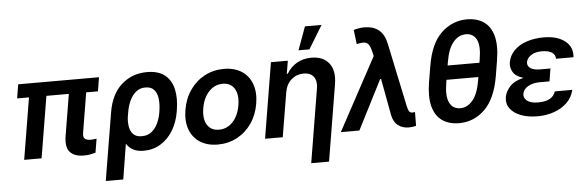

<svg xmlns="http://www.w3.org/2000/svg" viewBox="-57 -981 4219 1383"><g transform="rotate(-5 2052.5 -289.0)"><path d="M673.3 -545.9 656.7 -445.3H571.8L524.4 -158.7Q518.6 -124.5 533 -113.5Q547.4 -102.5 573.7 -102.5Q585.9 -102.5 597.7 -104Q609.4 -105.5 617.2 -106.4L600.6 -6.3Q583.5 -1.5 561.8 2.7Q540 6.8 514.2 6.3Q449.7 6.8 416.5 -28.6Q383.3 -64 397 -147L446.3 -445.3H284.2L210.4 0H84.5L158.2 -445.3H72.3L88.9 -545.9Z M656.7 203.1 737.8 -285.6Q759.3 -417 836.2 -484.9Q913.1 -552.7 1020 -552.7Q1103.5 -552.7 1150.1 -514.4Q1196.8 -476.1 1210.9 -410.4Q1225.1 -344.7 1211.4 -262.7L1210 -252.9Q1197.3 -174.8 1161.4 -115.7Q1125.5 -56.6 1071 -23.4Q1016.6 9.8 948.7 9.8Q902.8 9.8 872.8 -6.3Q842.8 -22.5 824.2 -51.8L783.2 203.1ZM855 -242.2Q850.6 -209.5 855.5 -175.5Q860.4 -141.6 880.9 -118.7Q901.4 -95.7 944.3 -95.7Q986.3 -95.7 1014.6 -118.4Q1043 -141.1 1059.8 -177Q1076.7 -212.9 1083.5 -252.9L1085 -262.7Q1093.3 -312.5 1088.4 -353.5Q1083.5 -394.5 1062.3 -418.9Q1041 -443.4 999.5 -443.4Q959 -443.4 930.7 -419.7Q902.3 -396 885 -357.9Q867.7 -319.8 860.8 -276.4Z M1484.4 11.7Q1408.2 11.7 1356 -22Q1303.7 -55.7 1281.5 -116.2Q1259.3 -176.8 1272.9 -257.3Q1286.1 -337.4 1328.4 -398.4Q1370.6 -459.5 1434.1 -493.4Q1497.6 -527.3 1573.7 -527.3Q1650.4 -527.3 1702.4 -493.4Q1754.4 -459.5 1776.4 -398.4Q1798.3 -337.4 1784.7 -257.3Q1771.5 -177.2 1729.5 -116.7Q1687.5 -56.2 1624.3 -22.2Q1561 11.7 1484.4 11.7ZM1502 -94.2Q1560.1 -94.2 1601.6 -137.9Q1643.1 -181.6 1655.8 -257.3Q1668.5 -333.5 1641.1 -377.4Q1613.8 -421.4 1556.2 -421.4Q1498.5 -421.4 1456.8 -377.4Q1415 -333.5 1401.9 -257.3Q1389.6 -181.2 1417 -137.7Q1444.3 -94.2 1502 -94.2Z M2007.3 -319.3 1954.1 0H1826.2L1916.5 -545.9H2038.6L2022.9 -452.6H2030.3Q2056.6 -498.5 2102.5 -525.6Q2148.4 -552.7 2209.5 -552.7Q2293.9 -552.7 2336.2 -499.3Q2378.4 -445.8 2362.3 -347.2L2271 204.1H2142.1L2230 -327.1Q2239.3 -381.8 2216.3 -412.8Q2193.4 -443.8 2143.1 -443.8Q2092.8 -443.8 2054.9 -411.1Q2017.1 -378.4 2007.3 -319.3ZM2121.6 -613.8 2183.1 -781.7H2303.2L2200.7 -613.8Z M2863.8 8.8Q2817.4 8.3 2786.6 -16.4Q2755.9 -41 2745.6 -89.8L2696.3 -356H2689.5L2508.3 0H2374L2657.7 -525.4L2649.4 -561.5Q2637.7 -610.8 2616.5 -622.8Q2595.2 -634.8 2543.5 -621.6L2530.8 -724.6Q2545.9 -730 2565.4 -733.6Q2585 -737.3 2607.4 -737.3Q2738.8 -737.3 2766.1 -606.9L2862.8 -147.5Q2868.2 -122.6 2875.2 -109.1Q2882.3 -95.7 2902.3 -95.7Q2912.6 -96.2 2918.9 -97.7L2918 2Q2893.1 8.8 2863.8 8.8Z M3540 -417.5 3521.5 -305.2Q3494.1 -143.6 3415.5 -66.9Q3336.9 9.8 3229.5 9.8Q3156.7 9.8 3107.7 -24.2Q3058.6 -58.1 3039.8 -127.7Q3021 -197.3 3038.6 -305.2L3057.6 -417.5Q3083.5 -577.6 3162.8 -653.8Q3242.2 -730 3350.1 -730.5Q3421.9 -730 3470.7 -696.5Q3519.5 -663.1 3538.6 -593.8Q3557.6 -524.4 3540 -417.5ZM3182.1 -411.1H3412.6L3416.5 -437Q3432.6 -533.7 3408.7 -578.9Q3384.8 -624 3332.5 -624Q3278.8 -624 3240.2 -577.1Q3201.7 -530.3 3186.5 -437ZM3392.1 -287.1 3395.5 -309.1H3165L3161.6 -287.1Q3145.5 -191.9 3169.2 -144.3Q3192.9 -96.7 3247.1 -96.7Q3298.3 -96.7 3336.9 -142.6Q3375.5 -188.5 3392.1 -287.1Z M3911.6 -285.2 3908.2 -263.7 3903.3 -233.4H3830.6Q3784.7 -233.4 3749.3 -214.1Q3713.9 -194.8 3708 -159.7Q3703.1 -129.9 3729.7 -109.6Q3756.3 -89.4 3809.6 -89.4Q3863.3 -89.4 3893.6 -106.7Q3923.8 -124 3935.5 -158.2H4061.5Q4048.8 -104 4010.3 -66.7Q3971.7 -29.3 3916 -9.8Q3860.4 9.8 3796.9 9.8Q3728 9.8 3676.5 -9.8Q3625 -29.3 3598.9 -64.7Q3572.8 -100.1 3580.1 -148.4Q3587.4 -188.5 3619.6 -223.9Q3651.9 -259.3 3718.3 -274.9Q3662.6 -291.5 3643.6 -325Q3624.5 -358.4 3630.4 -394Q3639.2 -444.3 3674.6 -480Q3710 -515.6 3765.6 -534.2Q3821.3 -552.7 3889.2 -552.7Q3984.4 -552.7 4041 -510Q4097.7 -467.3 4090.8 -391.6H3964.4Q3964.4 -421.9 3938.7 -438Q3913.1 -454.1 3867.7 -454.1Q3818.8 -454.1 3789.1 -434.3Q3759.3 -414.6 3753.9 -386.2Q3750 -358.4 3773.2 -341.8Q3796.4 -325.2 3845.7 -325.2H3918.5Z"/></g></svg>

Font: Inter Display Semi Bold
Style: Italic
Weight: 600
Italic angle: -9.39999°
Designer: Rasmus Andersson
Foundry: rsms
Version: Version 4.000;git-4fc901f